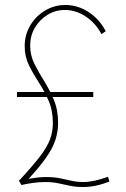

<svg xmlns="http://www.w3.org/2000/svg" viewBox="-20 -735 507 770"><path d="M48 -366H354V-346H48ZM56 -10Q110 -68 139.5 -106.5Q169 -145 180.5 -176Q192 -207 192 -241Q192 -292 175 -331Q158 -370 135.5 -404.5Q113 -439 96 -473.5Q79 -508 79 -550Q79 -595 101 -632.5Q123 -670 160.5 -692.5Q198 -715 242 -715Q292 -715 335.5 -686.5Q379 -658 404 -610L387 -598Q363 -643 323.5 -669Q284 -695 240 -695Q202 -695 170.5 -675.5Q139 -656 120 -624Q101 -592 101 -552Q101 -513 118 -479Q135 -445 157 -410Q179 -375 196 -334.5Q213 -294 213 -242Q213 -207 202 -173.5Q191 -140 165 -103Q139 -66 95 -18Q112 -21 130 -23Q148 -25 166 -25Q197 -25 221 -20Q245 -15 267 -10Q289 -5 314 -5Q335 -5 358.5 -10Q382 -15 413 -26L419 -7Q391 4 365 9.5Q339 15 313 15Q284 15 260.5 10Q237 5 213.5 0Q190 -5 160 -5Q138 -5 112.5 -1.5Q87 2 66 7Z"/></svg>

Font: Raleway Thin Thin
Style: Regular
Weight: 250
Version: Version 4.026